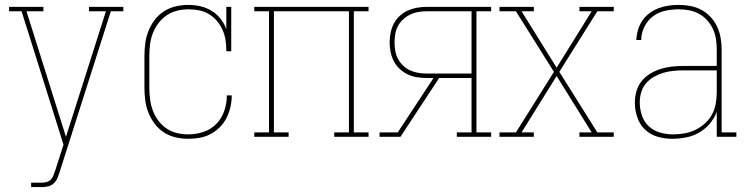

<svg xmlns="http://www.w3.org/2000/svg" viewBox="-20 -558 3040 783"><path d="M107 205V187H151Q161 187 171 184Q181 181 188 173.5Q195 166 198.5 156Q202 146 205 137L206 136Q206 135 206 135Q206 135 206 135L239 32L68 -512H17V-530H157V-512H88L249 0L412 -512H343V-530H483V-512H432L224 141Q224 141 224 141Q224 141 224 141V142Q220 154 215 166.5Q210 179 200.5 188.5Q191 198 178 201.5Q165 205 151 205Z M747 8Q721 8 695.5 2Q670 -4 648.5 -18Q627 -32 611 -53Q595 -74 585.5 -98Q576 -122 572.5 -148Q569 -174 569 -200V-330Q569 -356 572.5 -382Q576 -408 585.5 -432Q595 -456 611 -477Q627 -498 649 -512Q671 -526 696.5 -532Q722 -538 748 -538Q773 -538 797 -532.5Q821 -527 842 -514.5Q863 -502 878.5 -482.5Q894 -463 903 -440V-530H923V-349H903Q903 -371 900 -392.5Q897 -414 888.5 -434Q880 -454 866 -471Q852 -488 833.5 -499.5Q815 -511 793.5 -515.5Q772 -520 750 -520Q750 -520 750 -520Q750 -520 750 -520Q726 -520 703 -514.5Q680 -509 660.5 -496Q641 -483 626.5 -464Q612 -445 603.5 -423Q595 -401 592 -377.5Q589 -354 589 -330V-200Q589 -177 592 -153.5Q595 -130 603 -108Q611 -86 625 -67Q639 -48 658.5 -34.5Q678 -21 701 -15.5Q724 -10 747 -10Q779 -10 809.5 -20Q840 -30 862 -52.5Q884 -75 894.5 -105.5Q905 -136 905 -167Q905 -168 905 -168Q905 -168 905 -169H925Q925 -168 925 -167.5Q925 -167 925 -167Q925 -144 919.5 -120.5Q914 -97 903.5 -76.5Q893 -56 876 -39Q859 -22 838 -11Q817 0 794 4Q771 8 747 8Z M1017 0V-18H1077V-512H1017V-530H1483V-512H1423V-18H1483V0H1343V-18H1403V-512H1097V-18H1157V0Z M1528 0V-18H1602L1748 -240H1720Q1700 -240 1680.5 -243Q1661 -246 1643 -254.5Q1625 -263 1610 -277Q1595 -291 1586 -308.5Q1577 -326 1573 -345.5Q1569 -365 1569 -385Q1569 -405 1573 -424.5Q1577 -444 1586 -461.5Q1595 -479 1610 -493Q1625 -507 1643 -515Q1661 -523 1680.5 -526.5Q1700 -530 1720 -530H1983V-512H1923V-18H1983V0H1843V-18H1903V-240H1771L1613 0ZM1720 -258H1903V-512H1720Q1703 -512 1685.5 -509Q1668 -506 1652.5 -498.5Q1637 -491 1624 -479Q1611 -467 1603 -452Q1595 -437 1592 -419.5Q1589 -402 1589 -385Q1589 -368 1592 -350.5Q1595 -333 1603 -318Q1611 -303 1624 -290.5Q1637 -278 1652.5 -271Q1668 -264 1685.5 -261Q1703 -258 1720 -258Z M2017 0V-18H2084L2239 -265L2084 -512H2017V-530H2157V-512H2107L2250 -282L2393 -512H2343V-530H2483V-512H2416L2261 -265L2416 -18H2483V0H2343V-18H2393L2250 -248L2107 -18H2157V0Z M2721 8Q2691 8 2661.5 -0.5Q2632 -9 2610.5 -29.5Q2589 -50 2579 -79.5Q2569 -109 2569 -139Q2569 -163 2575.5 -186Q2582 -209 2596.5 -227Q2611 -245 2631.5 -257.5Q2652 -270 2674.5 -277Q2697 -284 2720.5 -286.5Q2744 -289 2767 -289H2903V-355Q2903 -376 2900 -397.5Q2897 -419 2888 -438.5Q2879 -458 2864.5 -474.5Q2850 -491 2831 -501.5Q2812 -512 2791 -516Q2770 -520 2748 -520Q2720 -520 2692.5 -514Q2665 -508 2643 -491.5Q2621 -475 2608 -449Q2595 -423 2595 -395H2575Q2576 -416 2582 -436.5Q2588 -457 2600 -474.5Q2612 -492 2629 -504.5Q2646 -517 2665.5 -524.5Q2685 -532 2706 -535Q2727 -538 2748 -538Q2772 -538 2796 -533.5Q2820 -529 2841 -517.5Q2862 -506 2878.5 -488Q2895 -470 2905 -448Q2915 -426 2919 -402.5Q2923 -379 2923 -355V-18H2983V0H2903V-102Q2893 -75 2874 -53Q2855 -31 2830.5 -17Q2806 -3 2777.5 2.5Q2749 8 2721 8ZM2724 -10Q2748 -10 2771 -14Q2794 -18 2815 -28Q2836 -38 2854 -54Q2872 -70 2883 -90Q2894 -110 2898.5 -133.5Q2903 -157 2903 -180V-271H2767Q2746 -271 2725.5 -269Q2705 -267 2685 -261Q2665 -255 2646.5 -244.5Q2628 -234 2614.5 -218Q2601 -202 2595 -182Q2589 -162 2589 -141Q2589 -114 2597.5 -88Q2606 -62 2625.5 -43.5Q2645 -25 2671.5 -17.5Q2698 -10 2724 -10Z"/></svg>

Font: Iosevka Slab Thin
Style: Regular
Weight: 100
Monospace: yes
Designer: Belleve Invis
Foundry: Belleve Invis
Version: Version 11.1.0; ttfautohint (v1.8.3)